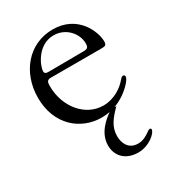

<svg xmlns="http://www.w3.org/2000/svg" viewBox="-166 -541 789 870"><g transform="rotate(-30 228.5 -106.0)"><path d="M238.3 12.1C253.2 12.1 267.4 10.7 280.9 7.8C251.4 28.8 198.5 71.4 198.5 136.4C198.5 190 235.4 232.2 302.9 232.2C360.1 232.2 406.6 190 406.6 171.5C406.6 167.3 404.1 164.8 399.5 164.8C396.3 164.8 392 167.3 389.6 169C367.9 185 347.7 196.7 322.1 196.7C273.1 196.7 255.3 157.3 255.3 119.7C255.3 72.1 281.2 39.4 320.7 0H310C329.9 -7.1 348.4 -16.7 365.1 -28.4C393.8 -48.3 424.4 -79.5 424.4 -95.5C424.4 -101.2 420.5 -104.4 415.1 -104.4C408.7 -104.4 405.5 -100.5 398.1 -92.3C373.9 -62.9 328.1 -31.2 272 -31.2C177.6 -31.2 104.8 -120.4 104.8 -228.7C104.8 -248.2 107.2 -259.9 127.5 -259.9H386.4C411.2 -259.9 419.7 -259.9 419.7 -282C419.7 -332.7 374.3 -445.3 243.6 -445.3C118.3 -445.3 31.6 -342 31.6 -209.2C31.6 -68.5 128.2 12.1 238.3 12.1ZM111.9 -302.9C112.2 -330.3 150.9 -420.1 233.7 -420.1C297.9 -420.1 342.7 -367.5 342.7 -315.7C342.7 -294.4 335.6 -289.8 318.2 -289.4C165.5 -288.4 135.3 -288 133.5 -288C118.6 -288 111.9 -290.8 111.9 -302.9Z"/></g></svg>

Font: Margiela Serif
Style: Regular
Weight: 400
Designer: Andreas Faust, Stefan Endress
Version: Version 1.002;FEAKit 1.0